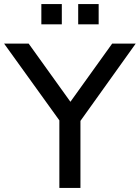

<svg xmlns="http://www.w3.org/2000/svg" viewBox="-39 -918 683 938"><path d="M251 0V-364L274 -298L-19 -705H101L317 -404H293L509 -705H624L333 -298L354 -364V0ZM343 -799V-898H443V-799ZM163 -799V-898H263V-799Z"/></svg>

Font: Nunito Sans 12pt ExtraLight 12pt SemiBold
Style: Regular
Weight: 600
Version: Version 3.101;gftools[0.9.27]